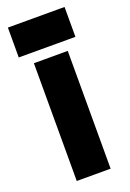

<svg xmlns="http://www.w3.org/2000/svg" viewBox="-136 -736 540 796"><g transform="rotate(-20 133.5 -338.5)"><path d="M7.8 -564.5Q7.8 -568.4 7.8 -572.3Q7.8 -576.2 7.8 -580.1Q7.8 -588.9 7.8 -597.7Q7.8 -606.4 7.8 -615.2Q7.8 -624 7.8 -632.8Q7.8 -641.6 7.8 -649.4Q7.8 -659.2 7.8 -668Q7.8 -676.8 7.8 -685.5Q10.7 -685.5 12.7 -685.5Q15.6 -685.5 17.6 -685.5Q43.9 -685.5 70.3 -685.5Q96.7 -685.5 123 -685.5Q140.6 -685.5 158.2 -685.5Q176.8 -685.5 194.3 -685.5Q210 -685.5 226.6 -685.5Q242.2 -685.5 257.8 -685.5Q257.8 -683.6 257.8 -680.7Q257.8 -678.7 257.8 -675.8Q257.8 -663.1 257.8 -650.4Q257.8 -637.7 257.8 -625Q257.8 -616.2 257.8 -607.4Q257.8 -598.6 257.8 -589.8Q257.8 -581.1 257.8 -572.3Q257.8 -563.5 257.8 -553.7Q255.9 -553.7 252.9 -553.7Q251 -553.7 248 -553.7Q221.7 -553.7 195.3 -553.7Q169.9 -553.7 143.6 -553.7Q125 -553.7 107.4 -553.7Q89.8 -553.7 71.3 -553.7Q55.7 -553.7 40 -553.7Q23.4 -553.7 7.8 -553.7Q7.8 -556.6 7.8 -558.6Q7.8 -561.5 7.8 -564.5ZM58.6 0Q58.6 -17.6 58.6 -36.1Q58.6 -53.7 58.6 -71.3Q58.6 -110.4 58.6 -149.4Q58.6 -188.5 58.6 -227.5Q58.6 -266.6 58.6 -305.7Q58.6 -344.7 58.6 -383.8Q58.6 -415 58.6 -446.3Q58.6 -478.5 58.6 -509.8Q61.5 -509.8 64.5 -509.8Q66.4 -509.8 69.3 -509.8Q84 -509.8 98.6 -509.8Q113.3 -509.8 127.9 -509.8Q137.7 -509.8 147.5 -509.8Q158.2 -509.8 168 -509.8Q177.7 -509.8 187.5 -509.8Q198.2 -509.8 208 -509.8Q208 -507.8 208 -504.9Q208 -502.9 208 -500Q208 -443.4 208 -386.7Q208 -329.1 208 -272.5Q208 -233.4 208 -194.3Q208 -155.3 208 -116.2Q208 -85 208 -53.7Q208 -21.5 208 9.8Q205.1 9.8 203.1 9.8Q200.2 9.8 198.2 9.8Q183.6 9.8 168.9 9.8Q154.3 9.8 139.6 9.8Q128.9 9.8 119.1 9.8Q109.4 9.8 98.6 9.8Q88.9 9.8 79.1 9.8Q69.3 9.8 58.6 9.8Q58.6 7.8 58.6 4.9Q58.6 2.9 58.6 0Z"/></g></svg>

Font: LeFont
Style: Bold
Weight: 800
Designer: Leryon MEDIA
Version: Version 1.0